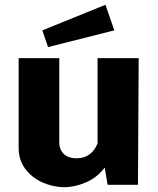

<svg xmlns="http://www.w3.org/2000/svg" viewBox="-20 -773 660 803"><path d="M58 -154V-530H228V-180Q227 -149 246 -130Q265 -111 301 -111Q362 -111 388 -173V-530H560L557 0H430L418 -72Q387 -31 340 -10.5Q293 10 247 10Q200 9 156.5 -10.5Q113 -30 85.5 -67Q58 -104 58 -154ZM458 -646 181 -576 157 -646 421 -753Z"/></svg>

Font: Morrison
Style: Bold
Weight: 700
Designer: Pablo Impallari, Rodrigo Fuenzalida (Modified by Dan O. Williams)
Version: Version 0.03;June 6, 2019;FontCreator 11.5.0.2425 64-bit; tt